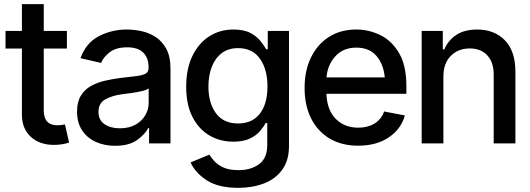

<svg xmlns="http://www.w3.org/2000/svg" viewBox="-20 -696 2573 932"><path d="M304.7 -545.9V-460.4H192.4V-160.2Q192.4 -87.9 258.3 -87.9Q275.4 -87.9 295.4 -91.8L315.4 -3.9Q281.2 7.3 242.2 7.3Q171.4 7.3 128.9 -32.5Q86.4 -72.3 86.4 -138.7V-460.4H6.8V-545.9H86.4V-675.8H192.4V-545.9Z M538.6 11.7Q486.8 11.7 444.8 -7.3Q402.8 -26.4 378.4 -63.5Q354 -100.6 354 -154.3Q354 -200.7 371.8 -230.5Q389.6 -260.3 419.9 -277.6Q450.2 -294.9 487.5 -303.7Q524.9 -312.5 563.5 -317.4Q612.3 -322.8 642.8 -326.7Q673.3 -330.6 687.3 -338.9Q701.2 -347.2 701.2 -366.7V-369.1Q701.2 -415.5 675 -440.9Q648.9 -466.3 597.7 -466.3Q543.9 -466.3 513.2 -442.9Q482.4 -419.4 470.7 -390.6L370.6 -413.6Q397.5 -487.8 459.7 -520.3Q522 -552.7 595.7 -552.7Q628.4 -552.7 665.3 -545.2Q702.1 -537.6 734.4 -517.1Q766.6 -496.6 787.1 -459.2Q807.6 -421.9 807.6 -362.3V0H703.6V-74.7H699.7Q684.6 -44.4 645.5 -16.4Q606.4 11.7 538.6 11.7ZM561.5 -73.2Q606 -73.2 637.2 -90.6Q668.5 -107.9 685.1 -136.2Q701.7 -164.6 701.7 -196.3V-267.1Q693.8 -259.8 668.9 -253.9Q644 -248 615.7 -244.1Q587.4 -240.2 570.3 -238.3Q524.4 -231.9 491.2 -213.6Q458 -195.3 458 -152.8Q458 -113.3 487.3 -93.3Q516.6 -73.2 561.5 -73.2Z M1136.7 215.8Q1039.6 215.8 983.2 179Q926.8 142.1 905.3 92.3L996.1 54.7Q1005.9 70.3 1022.2 87.9Q1038.6 105.5 1066.2 117.7Q1093.8 129.9 1138.2 129.9Q1198.2 129.9 1237.8 100.8Q1277.3 71.8 1277.3 7.8V-99.1H1270Q1260.7 -82 1242.9 -60.5Q1225.1 -39.1 1193.6 -23.7Q1162.1 -8.3 1112.3 -8.3Q1047.9 -8.3 996.1 -38.8Q944.3 -69.3 914.1 -128.7Q883.8 -188 883.8 -274.9Q883.8 -361.8 913.8 -424.1Q943.8 -486.3 995.6 -519.5Q1047.4 -552.7 1113.3 -552.7Q1164.1 -552.7 1195.6 -535.9Q1227.1 -519 1244.6 -496.6Q1262.2 -474.1 1272 -457H1279.8V-545.9H1382.8V12.2Q1382.8 82.5 1350.3 127.4Q1317.9 172.4 1262.2 194.1Q1206.5 215.8 1136.7 215.8ZM1135.7 -96.7Q1204.6 -96.7 1241.5 -144.3Q1278.3 -191.9 1278.3 -276.4Q1278.3 -359.4 1241.9 -410.9Q1205.6 -462.4 1135.7 -462.4Q1087.9 -462.4 1055.9 -437.7Q1023.9 -413.1 1007.8 -370.8Q991.7 -328.6 991.7 -276.4Q991.7 -195.8 1028.3 -146.2Q1064.9 -96.7 1135.7 -96.7Z M1718.8 11.2Q1638.2 11.2 1579.8 -23.7Q1521.5 -58.6 1490 -121.6Q1458.5 -184.6 1458.5 -269Q1458.5 -353 1489.5 -417Q1520.5 -481 1576.9 -516.8Q1633.3 -552.7 1709.5 -552.7Q1771.5 -552.7 1827.1 -525.1Q1882.8 -497.6 1917.7 -437.3Q1952.6 -377 1952.6 -278.8V-240.7H1564.5Q1567.4 -161.6 1609.9 -118.9Q1652.3 -76.2 1719.7 -76.2Q1764.6 -76.2 1797.4 -95.9Q1830.1 -115.7 1844.7 -154.8L1945.3 -135.7Q1927.2 -69.8 1867.4 -29.3Q1807.6 11.2 1718.8 11.2ZM1709.5 -464.8Q1645 -464.8 1607.2 -422.1Q1569.3 -379.4 1564.9 -320.3H1847.7Q1841.8 -384.8 1807.1 -424.8Q1772.5 -464.8 1709.5 -464.8Z M2132.3 -323.7V0H2026.9V-545.9H2129.4V-456.1H2136.7Q2155.3 -500 2194.8 -526.4Q2234.4 -552.7 2296.4 -552.7Q2379.4 -552.7 2430.7 -500.5Q2481.9 -448.2 2481.9 -346.7V0H2376.5V-334Q2376.5 -393.6 2345.5 -427.2Q2314.5 -460.9 2260.3 -460.9Q2204.6 -460.9 2168.5 -425Q2132.3 -389.2 2132.3 -323.7Z"/></svg>

Font: Inter Tight Medium
Style: Regular
Weight: 500
Designer: Rasmus Andersson
Foundry: rsms
Version: Version 3.004; ttfautohint (v1.8.4.7-5d5b)